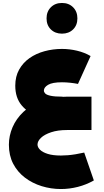

<svg xmlns="http://www.w3.org/2000/svg" viewBox="-20 -877 703 1295"><path d="M391 398Q324 398 261 378.5Q198 359 148 321Q98 283 69 227.5Q40 172 40 99Q40 39 64.5 -18.5Q89 -76 138 -122.5Q187 -169 260.5 -197Q334 -225 432 -225V0Q370 0 325 15Q280 30 256.5 52.5Q233 75 233 98Q233 116 250 133Q267 150 302 161Q337 172 391 172Q413 172 437.5 170Q462 168 489.5 163.5Q517 159 548 152L613 340Q562 369 505 383.5Q448 398 391 398ZM432 0V-225H597V0ZM402 -67Q314 -67 241.5 -91Q169 -115 126 -166.5Q83 -218 83 -299Q83 -361 109 -407.5Q135 -454 179 -485Q223 -516 280 -531.5Q337 -547 398 -547Q449 -547 499.5 -535Q550 -523 591 -499L506 -311Q481 -316 452.5 -319Q424 -322 398 -322Q333 -322 304.5 -305Q276 -288 276 -266Q276 -256 285 -246.5Q294 -237 321.5 -231Q349 -225 402 -225ZM398 -650Q352 -650 323 -678.5Q294 -707 294 -753Q294 -799 323 -828Q352 -857 398 -857Q444 -857 473 -828Q502 -799 502 -753Q502 -707 473 -678.5Q444 -650 398 -650Z"/></svg>

Font: Alexandria Black
Style: Regular
Weight: 900
Designer: Mohamed Gaber
Foundry: Kief Type Foundry
Version: Version 5.100